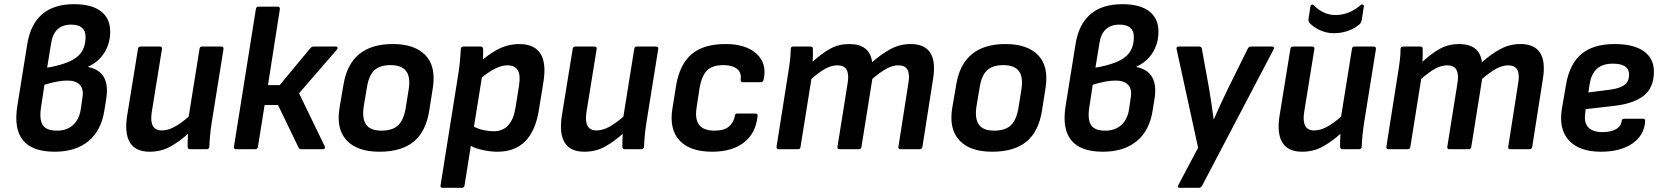

<svg xmlns="http://www.w3.org/2000/svg" viewBox="-20 -715 7968 920"><path d="M242 12Q28 12 63 -207L110 -500Q140 -695 335 -695Q419 -695 463.5 -661Q508 -627 508 -563Q508 -507 480 -462.5Q452 -418 403 -396L402 -394Q510 -373 489 -241L480 -185Q465 -89 403.5 -38.5Q342 12 242 12ZM206 -391 224 -394Q315 -412 352.5 -445Q390 -478 390 -538Q390 -597 321 -597Q239 -597 225 -508ZM253 -89Q300 -89 329.5 -115.5Q359 -142 367 -191L375 -247Q382 -287 363 -308Q344 -329 303 -329Q258 -329 193 -309L176 -197Q168 -139 186 -114Q204 -89 253 -89Z M697 12Q630 12 603 -31.5Q576 -75 589 -159L641 -480Q642 -492 654 -492H745Q758 -492 756 -480L707 -177Q694 -90 755 -90Q784 -90 815 -106.5Q846 -123 884 -156L936 -480Q937 -492 948 -492H1040Q1052 -492 1051 -480L994 -125Q985 -66 983 -12Q982 0 970 0H891Q880 0 879 -12Q879 -26 879.5 -42Q880 -58 881 -74Q839 -36 795 -12Q751 12 697 12Z M1589 -492Q1596 -492 1597.5 -487.5Q1599 -483 1594 -477L1413 -268L1536 -14Q1539 -9 1536.5 -4.5Q1534 0 1527 0H1424Q1414 0 1411 -7L1312 -212H1248L1216 -12Q1214 0 1203 0H1111Q1100 0 1101 -12L1206 -671Q1208 -683 1218 -683H1311Q1322 -683 1321 -671L1264 -307H1320L1467 -484Q1474 -492 1483 -492Z M1798 12Q1691 12 1640.5 -43Q1590 -98 1607 -199L1626 -310Q1658 -504 1862 -504Q1967 -504 2018.5 -450.5Q2070 -397 2054 -294L2037 -186Q2021 -84 1962 -36Q1903 12 1798 12ZM1808 -89Q1860 -89 1887 -114Q1914 -139 1924 -197L1938 -285Q1948 -346 1926 -374.5Q1904 -403 1852 -403Q1800 -403 1773.5 -378Q1747 -353 1738 -295L1723 -206Q1714 -148 1734 -118.5Q1754 -89 1808 -89Z M2101 185Q2089 185 2091 173L2178 -373Q2182 -400 2184.5 -428Q2187 -456 2188 -479Q2188 -492 2201 -492H2283Q2294 -492 2295 -480Q2295 -471 2295 -457Q2295 -443 2294 -430Q2340 -468 2381 -486Q2422 -504 2467 -504Q2613 -504 2584 -323L2562 -187Q2530 12 2364 12Q2331 12 2295.5 4.5Q2260 -3 2236 -16L2206 173Q2204 185 2194 185ZM2411 -402Q2361 -402 2289 -344L2251 -108Q2272 -97 2297.5 -91.5Q2323 -86 2345 -86Q2432 -86 2450 -198L2467 -305Q2475 -355 2461 -378.5Q2447 -402 2411 -402Z M2780 12Q2713 12 2686 -31.5Q2659 -75 2672 -159L2724 -480Q2725 -492 2737 -492H2828Q2841 -492 2839 -480L2790 -177Q2777 -90 2838 -90Q2867 -90 2898 -106.5Q2929 -123 2967 -156L3019 -480Q3020 -492 3031 -492H3123Q3135 -492 3134 -480L3077 -125Q3068 -66 3066 -12Q3065 0 3053 0H2974Q2963 0 2962 -12Q2962 -26 2962.5 -42Q2963 -58 2964 -74Q2922 -36 2878 -12Q2834 12 2780 12Z M3393 12Q3285 12 3235.5 -42.5Q3186 -97 3202 -195L3220 -307Q3237 -406 3293.5 -455Q3350 -504 3457 -504Q3554 -504 3605 -457.5Q3656 -411 3639 -333Q3636 -321 3626 -321H3539Q3528 -321 3529 -333Q3534 -368 3511 -385.5Q3488 -403 3446 -403Q3392 -403 3367 -376.5Q3342 -350 3332 -293L3318 -200Q3309 -143 3330.5 -116Q3352 -89 3404 -89Q3449 -89 3472 -108Q3495 -127 3501 -159Q3502 -171 3513 -171H3600Q3612 -171 3610 -159Q3602 -77 3545 -32.5Q3488 12 3393 12Z M3711 0Q3700 0 3701 -12L3757 -367Q3762 -396 3765.5 -426Q3769 -456 3769 -480Q3769 -492 3781 -492H3864Q3875 -492 3875 -481Q3876 -452 3874 -419Q3917 -459 3958 -481.5Q3999 -504 4049 -504Q4148 -504 4159 -417Q4204 -457 4248.5 -480.5Q4293 -504 4343 -504Q4478 -504 4451 -337L4400 -12Q4398 0 4387 0H4295Q4283 0 4285 -12L4333 -319Q4347 -402 4285 -402Q4257 -402 4227 -385.5Q4197 -369 4160 -337L4108 -12Q4106 0 4096 0H4003Q3991 0 3993 -12L4042 -319Q4055 -402 3993 -402Q3965 -402 3936 -386.5Q3907 -371 3868 -337L3816 -12Q3815 0 3804 0Z M4734 12Q4627 12 4576.5 -43Q4526 -98 4543 -199L4562 -310Q4594 -504 4798 -504Q4903 -504 4954.5 -450.5Q5006 -397 4990 -294L4973 -186Q4957 -84 4898 -36Q4839 12 4734 12ZM4744 -89Q4796 -89 4823 -114Q4850 -139 4860 -197L4874 -285Q4884 -346 4862 -374.5Q4840 -403 4788 -403Q4736 -403 4709.5 -378Q4683 -353 4674 -295L4659 -206Q4650 -148 4670 -118.5Q4690 -89 4744 -89Z M5265 12Q5051 12 5086 -207L5133 -500Q5163 -695 5358 -695Q5442 -695 5486.5 -661Q5531 -627 5531 -563Q5531 -507 5503 -462.5Q5475 -418 5426 -396L5425 -394Q5533 -373 5512 -241L5503 -185Q5488 -89 5426.5 -38.5Q5365 12 5265 12ZM5229 -391 5247 -394Q5338 -412 5375.5 -445Q5413 -478 5413 -538Q5413 -597 5344 -597Q5262 -597 5248 -508ZM5276 -89Q5323 -89 5352.5 -115.5Q5382 -142 5390 -191L5398 -247Q5405 -287 5386 -308Q5367 -329 5326 -329Q5281 -329 5216 -309L5199 -197Q5191 -139 5209 -114Q5227 -89 5276 -89Z M5633 185Q5619 185 5626 172L5721 -7L5618 -479Q5615 -492 5629 -492H5727Q5737 -492 5739 -481L5774 -288Q5780 -253 5785 -217.5Q5790 -182 5795 -145H5797Q5829 -218 5862 -286L5959 -482Q5964 -492 5974 -492H6075Q6081 -492 6083.5 -488.5Q6086 -485 6083 -479L5740 175Q5734 185 5724 185Z M6219 12Q6152 12 6125 -31.5Q6098 -75 6111 -159L6163 -480Q6164 -492 6176 -492H6267Q6280 -492 6278 -480L6229 -177Q6216 -90 6277 -90Q6306 -90 6337 -106.5Q6368 -123 6406 -156L6458 -480Q6459 -492 6470 -492H6562Q6574 -492 6573 -480L6516 -125Q6507 -66 6505 -12Q6504 0 6492 0H6413Q6402 0 6401 -12Q6401 -26 6401.5 -42Q6402 -58 6403 -74Q6361 -36 6317 -12Q6273 12 6219 12ZM6371 -556Q6336 -556 6305.5 -570Q6275 -584 6255 -605Q6248 -612 6250 -625L6259 -683Q6260 -691 6265.5 -692.5Q6271 -694 6276 -689Q6298 -667 6323.5 -655Q6349 -643 6379 -643Q6444 -643 6499 -690Q6504 -695 6510 -693Q6516 -691 6515 -684L6505 -618Q6502 -606 6496 -600Q6474 -580 6441.5 -568Q6409 -556 6371 -556Z M6633 0Q6622 0 6623 -12L6679 -367Q6684 -396 6687.5 -426Q6691 -456 6691 -480Q6691 -492 6703 -492H6786Q6797 -492 6797 -481Q6798 -452 6796 -419Q6839 -459 6880 -481.5Q6921 -504 6971 -504Q7070 -504 7081 -417Q7126 -457 7170.5 -480.5Q7215 -504 7265 -504Q7400 -504 7373 -337L7322 -12Q7320 0 7309 0H7217Q7205 0 7207 -12L7255 -319Q7269 -402 7207 -402Q7179 -402 7149 -385.5Q7119 -369 7082 -337L7030 -12Q7028 0 7018 0H6925Q6913 0 6915 -12L6964 -319Q6977 -402 6915 -402Q6887 -402 6858 -386.5Q6829 -371 6790 -337L6738 -12Q6737 0 6726 0Z M7651 12Q7548 12 7498 -42Q7448 -96 7464 -194L7484 -310Q7501 -409 7558 -456.5Q7615 -504 7716 -504Q7808 -504 7856.5 -469.5Q7905 -435 7905 -372Q7905 -296 7857.5 -257.5Q7810 -219 7717 -208L7578 -192L7576 -175Q7562 -82 7660 -82Q7698 -82 7722.5 -95.5Q7747 -109 7750 -133Q7751 -146 7762 -146H7853Q7864 -146 7863 -134Q7859 -67 7802 -27.5Q7745 12 7651 12ZM7591 -272 7700 -286Q7746 -293 7766 -309.5Q7786 -326 7786 -358Q7786 -410 7708 -410Q7659 -410 7632 -385.5Q7605 -361 7597 -312Z"/></svg>

Font: Sofia Sans
Style: Bold Italic
Weight: 700
Italic angle: -9°
Designer: Botio Nikoltchev, Ani Petrova
Foundry: lettersoup
Version: Version 4.101; ttfautohint (v1.8.4.7-5d5b)